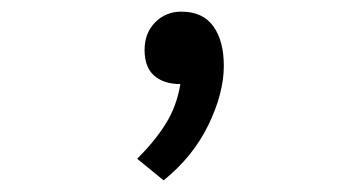

<svg xmlns="http://www.w3.org/2000/svg" viewBox="-20 -166 626 330"><path d="M261.2 144 215.8 106.9Q246.1 76.7 264.9 46.6Q283.7 16.6 290 -21.5Q261.7 -21.5 245.1 -35.9Q228.5 -50.3 228.5 -80.1Q228.5 -109.4 246.8 -127.7Q265.1 -146 291.5 -146Q328.6 -146 346.7 -120.8Q364.7 -95.7 364.7 -52.7Q364.7 -6.3 338.4 48.3Q312 103 261.2 144Z"/></svg>

Font: Cascadia Mono SemiLight
Style: Regular
Weight: 350
Monospace: yes
Designer: Aaron Bell
Foundry: Saja Typeworks
Version: Version 2404.023; ttfautohint (v1.8.4)